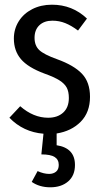

<svg xmlns="http://www.w3.org/2000/svg" viewBox="-20 -558 433 817"><path d="M221 10V60Q299 72 299 144Q299 189 270 214Q241 239 194 239Q148 239 115 216L140 170Q166 182 189 182Q207 182 218.5 172.5Q230 163 230 144Q230 121 212.5 110Q195 99 156 99L165 11Q79 4 20 -57L66 -106Q122 -57 185 -57Q225 -57 249 -79Q273 -101 273 -141Q273 -168 264 -185Q255 -202 233 -216Q211 -230 169 -245Q99 -271 69 -306.5Q39 -342 39 -394Q39 -434 59.5 -467Q80 -500 117 -519Q154 -538 201 -538Q288 -538 350 -479L312 -428Q284 -449 258 -459.5Q232 -470 203 -470Q168 -470 147.5 -450.5Q127 -431 127 -397Q127 -364 147 -345Q167 -326 223 -306Q295 -280 329 -244Q363 -208 363 -146Q363 -80 323.5 -40Q284 0 221 10Z"/></svg>

Font: Fira Sans Compressed
Style: Regular
Weight: 400
Width: 1
Designer: bBox Type GmbH & Carrois Corporate GbR & Edenspiekermann AG
Foundry: bBox Type GmbH & Carrois Corporate GbR & Edenspiekermann AG
Version: Version 4.301